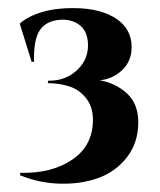

<svg xmlns="http://www.w3.org/2000/svg" viewBox="-20 -733 388 465"><path d="M56.6 -583.5 27.8 -675.8Q47.9 -693.8 82.3 -703.9Q116.7 -713.9 159.2 -713.4Q223.6 -712.9 261.2 -688Q298.8 -663.1 298.8 -618.7Q298.8 -585 275.9 -563.2Q252.9 -541.5 221.7 -538.6Q260.3 -531.7 287.6 -506.6Q314.9 -481.4 314.9 -437Q314.9 -388.2 288.1 -353Q261.2 -317.9 219.7 -302.5Q178.2 -287.1 127.2 -288.1Q76.2 -289.1 28.3 -308.6L29.3 -314.5Q105 -312.5 155 -346.4Q205.1 -380.4 205.1 -442.9Q205.1 -474.1 188.7 -494.9Q172.4 -515.6 148.9 -523.4Q125.5 -531.2 95.7 -531.7L96.7 -537.6Q138.7 -536.6 167.2 -563.7Q195.8 -590.8 192.9 -630.4Q190.4 -660.2 171.1 -673.6Q151.9 -687 125 -685.1Q90.3 -682.1 75.7 -658.7Q61 -635.3 62.5 -583.5Z"/></svg>

Font: Cinzel Bold
Style: Regular
Weight: 700
Designer: Natanael Gama
Version: Version 1.001;PS 001.001;hotconv 1.0.56;makeotf.lib2.0.21325